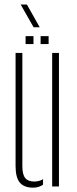

<svg xmlns="http://www.w3.org/2000/svg" viewBox="-20 -838 344 863"><path d="M50 -92V-600H80.5V-91Q80.5 -54 93.2 -38Q106 -22 134 -22Q155.5 -22 173.5 -32.5V-8Q154.5 5.5 129 5.5Q88.5 5.5 69.2 -17.2Q50 -40 50 -92ZM214.5 0V-600H245V0ZM162.5 -640V-675.5H198.5V-640ZM95 -640V-675.5H130.5V-640ZM131 -715.5 73 -817.5H101L158.5 -715.5Z"/></svg>

Font: Big Shoulders Stencil Display Thin ExtraLight
Style: Regular
Weight: 250
Version: Version 2.001